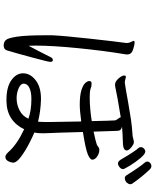

<svg xmlns="http://www.w3.org/2000/svg" viewBox="80 -913 840 1040"><g transform="rotate(90 500.0 -393.0)"><path d="M377 -98V-99Q378 -138 415 -166.5Q452 -195 515 -195H520Q583 -193 639 -179Q641 -196 641 -232L638 -413Q579 -405 547 -405Q497 -405 468.5 -414Q440 -423 429.5 -435Q419 -447 419 -456Q419 -462 422 -466Q425 -469 433 -469Q449 -469 457 -465Q469 -459 509 -459Q566 -459 636 -470Q634 -572 632 -597Q631 -602 623.5 -612Q616 -622 615 -627Q608 -626 515 -610L469 -601Q464 -600 454.5 -598Q445 -596 439 -596Q422 -596 405.5 -614.5Q389 -633 389 -646Q389 -653 393 -654L397 -655Q400 -655 409.5 -652Q419 -649 427 -649L435 -650Q464 -654 528 -666Q590 -677 628 -682.5Q666 -688 712 -691Q719 -691 730.5 -694.5Q742 -698 749 -698H752Q762 -697 776 -686Q790 -675 794 -665L795 -660Q795 -641 760 -639Q697 -637 667 -634Q680 -630 684.5 -624Q689 -618 689 -604L693 -480Q745 -491 762 -497Q767 -499 774.5 -504.5Q782 -510 788 -511H792Q809 -511 825 -501Q841 -491 844 -479L845 -473Q845 -461 817 -449Q789 -437 695 -422Q699 -272 701 -236L702 -205Q702 -179 698 -159Q718 -151 757 -131Q796 -111 828.5 -87Q861 -63 861 -45Q861 -35 855 -21Q846 -2 830 -2Q819 -2 804 -18Q763 -65 680 -104Q659 -59 621 -34Q583 -9 529 -8H520Q452 -8 414.5 -34.5Q377 -61 377 -98ZM171 -255Q174 -320 190 -464.5Q206 -609 212 -650Q213 -653 213 -658Q213 -665 212 -669Q211 -675 206 -685Q201 -695 201 -697V-698Q202 -702 210 -702Q224 -702 249.5 -693.5Q275 -685 275 -662Q275 -655 273 -645Q255 -537 241 -397Q227 -257 227 -166Q227 -139 228 -128Q252 -172 289 -246Q295 -259 304 -259H308Q315 -258 315 -244Q315 -235 290.5 -144Q266 -53 254 -14Q249 7 226 7Q208 7 197 -4.5Q186 -16 178.5 -66Q171 -116 171 -222ZM509 -63H512Q547 -63 578 -79Q609 -95 623 -127Q577 -143 518 -143H514Q478 -143 455.5 -132Q433 -121 433 -101Q433 -86 456 -75Q479 -64 509 -63ZM801 -760Q814 -760 836 -734Q858 -708 877 -677Q896 -646 896 -640Q896 -629 885.5 -620.5Q875 -612 866 -612Q855 -612 846 -625Q800 -704 781 -724Q777 -728 777 -736Q777 -745 784.5 -752.5Q792 -760 801 -760ZM880 -793Q889 -793 898 -784Q940 -740 975 -689Q978 -683 978 -678Q978 -670 968 -658Q956 -649 945 -649Q935 -649 929 -659Q886 -728 861 -757Q855 -763 855 -771Q855 -779 862.5 -786Q870 -793 880 -793Z"/></g></svg>

Font: Iansui 0.93
Style: Regular
Weight: 400
Designer: But Ko / Fontworks Inc.
Foundry: zi-hi.com / Fontworks Inc.
Version: Version 0.931